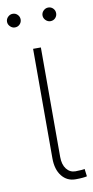

<svg xmlns="http://www.w3.org/2000/svg" viewBox="-84 -717 368 759"><g transform="rotate(-10 99.5 -337.0)"><path d="M111.3 -530.3V-90.8Q111.3 -60.1 125.2 -42.2Q139.2 -24.4 161.1 -24.4Q174.8 -24.4 185.5 -25.4Q196.3 -26.4 198.2 -27.3L202.1 2.9Q197.3 4.4 185.1 5.6Q172.9 6.8 156.2 6.8Q122.1 6.8 101.1 -19.5Q80.1 -45.9 80.1 -90.8V-530.3ZM-2.9 -653.3Q-2.9 -664.6 5.4 -672.6Q13.7 -680.7 24.4 -680.7Q36.1 -680.7 43.9 -672.6Q51.8 -664.6 51.8 -653.3Q51.8 -642.1 43.9 -634Q36.1 -626 24.4 -626Q13.7 -626 5.4 -634.3Q-2.9 -642.6 -2.9 -653.3ZM139.6 -653.3Q139.6 -664.6 147.9 -672.6Q156.2 -680.7 167 -680.7Q178.7 -680.7 186.5 -672.6Q194.3 -664.6 194.3 -653.3Q194.3 -642.1 186.5 -634Q178.7 -626 167 -626Q156.2 -626 147.9 -634.3Q139.6 -642.6 139.6 -653.3Z"/></g></svg>

Font: Pretendard GOV Thin
Style: Regular
Weight: 100
Designer: Base glyphs from Inter by Rasmus Andersson; Hangeul glyphs from Noto Sans CJK(Source Han Sans) by Jang Soo-young and Kan
Foundry: Kil Hyung-jin
Version: Version 1.309